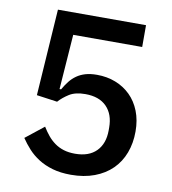

<svg xmlns="http://www.w3.org/2000/svg" viewBox="-80 -768 761 850"><g transform="rotate(10 300.0 -343.0)"><path d="M508 -600H198L180 -353H187Q199 -374 212 -390.5Q225 -407 242 -419Q259 -431 281 -437.5Q303 -444 333 -444Q378 -444 416.5 -429Q455 -414 483.5 -386Q512 -358 528 -317.5Q544 -277 544 -226Q544 -174 527.5 -130Q511 -86 479 -54.5Q447 -23 400.5 -5.5Q354 12 295 12Q248 12 212 1.5Q176 -9 148.5 -26.5Q121 -44 100.5 -66.5Q80 -89 64 -113L146 -178Q159 -157 173 -140Q187 -123 205 -110Q223 -97 245.5 -90Q268 -83 297 -83Q359 -83 392.5 -117Q426 -151 426 -211V-223Q426 -283 392.5 -317Q359 -351 297 -351Q252 -351 225 -334Q198 -317 179 -296L86 -309L112 -698H508Z"/></g></svg>

Font: IBM Plex Sans Arabic Medm
Style: Regular
Weight: 500
Designer: Mike Abbink, Paul van der Laan, Pieter van Rosmalen, Wael Morcos, Khajak Apelian
Foundry: Bold Monday
Version: Version 1.005